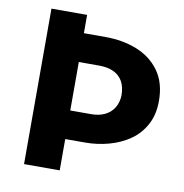

<svg xmlns="http://www.w3.org/2000/svg" viewBox="-77 -753 792 827"><g transform="rotate(10 318.5 -340.0)"><path d="M332 -600Q408 -600 470 -575.5Q532 -551 569.5 -499.5Q607 -448 607 -368Q607 -309 583.5 -265Q560 -221 520 -193Q480 -165 429 -151Q378 -137 324 -137H238V0H82V-680H238V-600ZM330 -262Q363 -262 388.5 -274Q414 -286 428.5 -309.5Q443 -333 444 -364Q444 -401 430 -425.5Q416 -450 390 -462Q364 -474 327 -474H238V-262Z"/></g></svg>

Font: Catamaran Thin ExtraBold
Style: Regular
Weight: 800
Version: Version 2.000